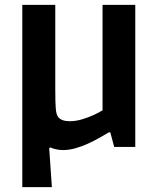

<svg xmlns="http://www.w3.org/2000/svg" viewBox="-20 -606 663 792"><path d="M72 166V-586H208V-237Q208 -186 210 -159Q212 -132 221 -122Q228 -114 239.5 -110Q251 -106 269 -106Q292 -106 317.5 -113.5Q343 -121 366 -131.5Q389 -142 403 -151V-586H538V0H451L435 -60H429Q412 -50 390 -37.5Q368 -25 343 -13.5Q318 -2 291.5 5.5Q265 13 240 13Q223 13 207.5 9Q192 5 188 2L183 6L194 166Z"/></svg>

Font: Ruda ExtraBold
Style: Regular
Weight: 800
Designer: Mariela Monsalve and Angelina Sanchez
Foundry: Mariela Monsalve and Angelina Sanchez
Version: Version 2.000